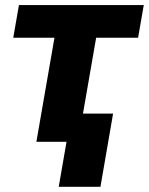

<svg xmlns="http://www.w3.org/2000/svg" viewBox="-20 -548 576 742"><path d="M373.5 -528.3 281.7 0H120.6L212.4 -528.3ZM535.6 -528.3 513.7 -402.3H31.2L53.2 -528.3ZM417 -108.9 368.2 173.8H207L255.9 -108.9Z"/></svg>

Font: Roboto Black
Style: Italic
Weight: 900
Italic angle: -12°
Designer: Christian Robertson
Foundry: Google
Version: Version 3.0; 2020